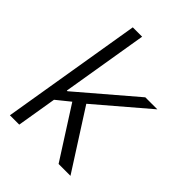

<svg xmlns="http://www.w3.org/2000/svg" viewBox="-210 -832 937 937"><g transform="rotate(45 258.5 -364.0)"><path d="M120.1 -200.2 133.8 -281.7H144L433.6 -529.3H516.6L231.4 -285.6L224.6 -284.7ZM28.3 0 148.9 -727.5H213.4L92.8 0ZM364.3 0 189.9 -272.9 243.2 -317.4 446.3 0Z"/></g></svg>

Font: Inter 24pt Light
Style: Italic
Weight: 300
Italic angle: -9.3988°
Designer: Rasmus Andersson
Foundry: rsms
Version: Version 4.001;git-66647c0bb